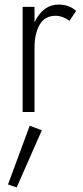

<svg xmlns="http://www.w3.org/2000/svg" viewBox="-20 -490 361 840"><path d="M110 60 163 80 53 330 15 317ZM284 -399Q253 -421 224 -421Q176 -421 153.5 -382Q131 -343 131 -280V0H79V-460H131V-393Q169 -470 236 -470Q284 -470 313 -442Z"/></svg>

Font: Renner* Light
Style: Light
Weight: 300
Version: Version 003.000 ; ttfautohint (v0.97) -l 8 -r 50 -G 200 -x 1